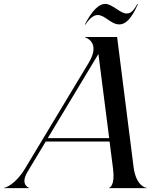

<svg xmlns="http://www.w3.org/2000/svg" viewBox="-130 -971 814 991"><path d="M-110 0H21V-1C19.5 -1 -28 -17.5 12 -84L106 -240.5H435.5L453.5 -100C465 -10.5 434.5 -1.5 432.5 -1.5V0H627.5V-1.5C621.5 -1.5 572 -11.5 559.5 -108.5L474.5 -780H309V-778C312 -778 391.5 -753 328.5 -648L-1 -100.5C-49 -20.5 -101 -1.5 -110 -1.5ZM307.5 -844H310.5C335 -879.5 356 -893.5 374 -893.5C413 -893.5 441.5 -845 486 -845C516.5 -845 547.5 -871 582 -950H578.5C554.5 -906 539.5 -901.5 522.5 -901.5C491 -901.5 448.5 -951 413 -951C382.5 -951 347 -920.5 307.5 -844ZM116.5 -258 378 -692.5 433.5 -258Z"/></svg>

Font: Beautique Display Thin
Style: Bold
Weight: 500
Italic angle: -12°
Designer: Nhat-Quang Ngo
Version: Version 1.100;Glyphs 3.2.3 (3260)